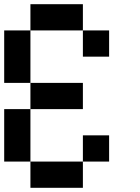

<svg xmlns="http://www.w3.org/2000/svg" viewBox="-20 -895 665 915"><path d="M0 -125V-375H125V-125ZM0 -500V-750H125V-500ZM125 -125H375V0H125ZM125 -500H375V-375H125ZM125 -750V-875H375V-750ZM375 -125V-250H500V-125ZM375 -625V-750H500V-625Z"/></svg>

Font: Galmuri7 Regular
Style: Regular
Weight: 400
Designer: Lee Minseo (quiple)
Version: Version 2.399;hotconv 1.1.1;makeotfexe 2.6.0 DEVELOPMENT